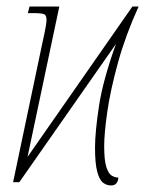

<svg xmlns="http://www.w3.org/2000/svg" viewBox="-20 -556 445 586"><path d="M319 10Q306 10 295 2Q284 -6 277 -31Q270 -56 270 -105Q270 -152 282 -231.5Q294 -311 334 -422L39 0H20L110 -428Q117 -459 119.5 -474Q122 -489 122 -495Q122 -509 115 -512.5Q108 -516 79 -516H65L70 -536H161L64 -77L384 -536H403Q363 -448 340 -364.5Q317 -281 307.5 -215Q298 -149 298 -110Q298 -67 304.5 -46.5Q311 -26 321 -20Q331 -14 341 -14Q341 -4 335.5 3Q330 10 319 10Z"/></svg>

Font: Noto Serif ExtraCondensed Thin
Style: Italic
Weight: 100
Width: 2
Italic angle: -12°
Designer: Monotype Design Team
Foundry: Monotype Imaging Inc.
Version: Version 2.013